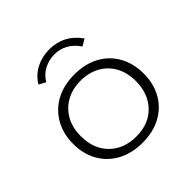

<svg xmlns="http://www.w3.org/2000/svg" viewBox="-168 -782 936 936"><g transform="rotate(-45 300.0 -314.0)"><path d="M300 8Q226 8 171.5 -21.5Q117 -51 86.5 -104Q56 -157 56 -227Q56 -297 86.5 -350.5Q117 -404 171.5 -433.5Q226 -463 300 -463Q373 -463 427.5 -433.5Q482 -404 512 -350.5Q542 -297 542 -227Q542 -157 512 -104Q482 -51 427.5 -21.5Q373 8 300 8ZM300 -35Q386 -35 437.5 -88.5Q489 -142 489 -228Q489 -287 465 -330Q441 -373 398 -396.5Q355 -420 300 -420Q243 -420 200 -396Q157 -372 133 -329Q109 -286 109 -228Q109 -140 161.5 -87.5Q214 -35 300 -35ZM176 -533 141 -552Q167 -594 208.5 -615Q250 -636 300 -636Q399 -636 459 -552L424 -531Q400 -567 368.5 -584Q337 -601 300 -601Q263 -601 230 -584.5Q197 -568 176 -533Z"/></g></svg>

Font: Inconsolata Expanded Light
Style: Regular
Weight: 300
Width: 7
Monospace: yes
Designer: Raph Levien, Cyreal, Brenton Simpson
Foundry: Raph Levien, Cyreal, Google
Version: Version 3.001; ttfautohint (v1.8.2.53-6de2)